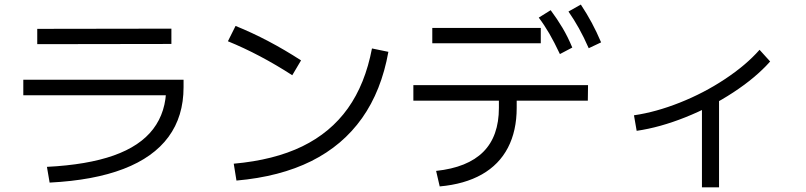

<svg xmlns="http://www.w3.org/2000/svg" viewBox="-20 -802 3497 833"><path d="M701.2 -423.8 736.3 -388.7H81.1V-456.1H776.4V-423.8Q776.4 -296.9 710.9 -208Q645.5 -119.1 516.1 -69.3Q386.7 -19.5 195.3 -9.8L183.6 -78.1Q358.4 -86.9 473.1 -127.4Q587.9 -168 644.5 -242.2Q701.2 -316.4 701.2 -423.8ZM141.6 -676.8 723.6 -677.7V-611.3L141.6 -610.4Z M1593.8 -591.8 1665 -577.1Q1634.8 -408.2 1550.8 -289.6Q1466.8 -170.9 1330.6 -103Q1194.3 -35.2 1005.9 -18.6L994.1 -91.8Q1168.9 -107.4 1291.5 -167Q1414.1 -226.6 1489.3 -332Q1564.5 -437.5 1593.8 -591.8ZM968.8 -623 1002 -689.5Q1144.5 -631.8 1286.1 -540L1248 -475.6Q1107.4 -566.4 968.8 -623Z M2144.5 -334V-365.2H1773.4V-432.6H2531.2L2530.3 -365.2H2221.7V-334Q2221.7 -234.4 2183.6 -161.1Q2145.5 -87.9 2070.8 -45.4Q1996.1 -2.9 1887.7 6.8L1872.1 -60.5Q2008.8 -75.2 2076.7 -143.1Q2144.5 -210.9 2144.5 -334ZM1855.5 -680.7H2326.2V-614.3H1855.5ZM2317.4 -725.6 2369.1 -757.8Q2397.5 -719.7 2420.4 -681.2Q2443.4 -642.6 2462.9 -595.7L2409.2 -567.4Q2384.8 -619.1 2363.3 -656.2Q2341.8 -693.4 2317.4 -725.6ZM2446.3 -752 2500 -782.2Q2526.4 -742.2 2547.4 -703.1Q2568.4 -664.1 2587.9 -618.2L2534.2 -592.8Q2512.7 -641.6 2491.7 -679.2Q2470.7 -716.8 2446.3 -752Z M3275.4 -585.9 3321.3 -535.2Q3258.8 -464.8 3161.1 -400.9Q3063.5 -336.9 2953.1 -293Q2842.8 -249 2742.2 -234.4L2730.5 -301.8Q2825.2 -315.4 2929.7 -356.9Q3034.2 -398.4 3125.5 -459Q3216.8 -519.5 3275.4 -585.9ZM3025.4 -385.7H3099.6V10.7H3025.4Z"/></svg>

Font: Pretendard GOV Variable
Style: Regular
Weight: 400
Designer: Base glyphs from Inter by Rasmus Andersson; Hangul glyphs from Noto Sans CJK(Source Han Sans) by Jang Soo-young and Kang
Foundry: Kil Hyung-jin
Version: Version 1.307;Glyphs 3.2 (3192)